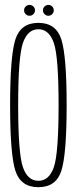

<svg xmlns="http://www.w3.org/2000/svg" viewBox="-20 -774 324 798"><path d="M139.5 4Q66 4 44 -64.2Q22 -132.5 22 -337.5Q22 -541.5 44 -610.2Q66 -679 139.5 -679Q213 -679 235 -610Q257 -541 257 -337.5Q257 -132.5 235 -64.2Q213 4 139.5 4ZM139.5 -22.5Q184 -22.5 203.8 -79.2Q223.5 -136 223.5 -337.5Q223.5 -538 203.8 -595.2Q184 -652.5 139.5 -652.5Q95 -652.5 75.2 -595.2Q55.5 -538 55.5 -337.5Q55.5 -136 75.2 -79.2Q95 -22.5 139.5 -22.5ZM181 -708.5Q172 -708.5 165.2 -715.2Q158.5 -722 158.5 -731Q158.5 -740.5 165.2 -747Q172 -753.5 181 -753.5Q190.5 -753.5 197 -747Q203.5 -740.5 203.5 -731Q203.5 -722 197 -715.2Q190.5 -708.5 181 -708.5ZM103 -708.5Q93.5 -708.5 86.8 -715.2Q80 -722 80 -731Q80 -740.5 86.8 -747Q93.5 -753.5 103 -753.5Q112 -753.5 118.8 -747Q125.5 -740.5 125.5 -731Q125.5 -722 118.8 -715.2Q112 -708.5 103 -708.5Z"/></svg>

Font: Anybody Condensed ExtraLight
Style: Regular
Weight: 200
Width: 3
Designer: Tyler Finck
Foundry: Etcetera Type Company
Version: Version 1.010; ttfautohint (v1.8.3) -l 8 -r 50 -G 200 -x 14 